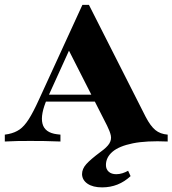

<svg xmlns="http://www.w3.org/2000/svg" viewBox="-34 -597 727 810"><path d="M165.3 -181.5Q135.5 -113.7 145.2 -75.4Q154.8 -37.1 206.5 -30.6L221 -29V0Q183.1 -1.6 153.2 -2Q123.4 -2.4 93.5 -2.4Q64.5 -2.4 39.1 -2Q13.7 -1.6 -13.7 0V-29L1.6 -31.5Q29 -37.1 48.8 -50.8Q68.5 -64.5 87.5 -94.4Q106.5 -124.2 130.6 -177.4L313.7 -576.6H341.1L580.6 -104Q600.8 -65.3 621.4 -48.4Q641.9 -31.5 673.4 -29V0Q583.9 -4 526.2 7.7Q468.5 19.4 440.7 43.1Q412.9 66.9 412.9 99.2Q412.9 116.9 424.6 127.4Q436.3 137.9 456.5 137.9Q469.4 137.9 482.3 133.9Q495.2 129.8 506.5 123.4L516.9 146Q491.9 169.4 461.7 181.5Q431.5 193.5 396.8 193.5Q358.1 193.5 335.5 178.2Q312.9 162.9 312.1 137.9Q312.1 115.3 330.2 95.2Q348.4 75 389.5 44.4Q417.7 24.2 427.4 8.1Q437.1 -8.1 433.5 -25.4Q429.8 -42.7 417.7 -66.9L246.8 -403.2L269.4 -410.5ZM143.5 -168.5 157.3 -197.6H400.8L415.3 -168.5Z"/></svg>

Font: Playfair 5pt SemiExpanded Light Black
Style: Regular
Weight: 900
Version: Version 2.203